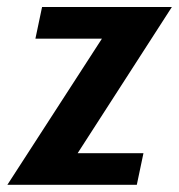

<svg xmlns="http://www.w3.org/2000/svg" viewBox="-50 -514 498 534"><path d="M-29.5 0 233.5 -406.5H48.5L67 -494.5H428L166 -88H349L330.5 0Z"/></svg>

Font: Cabin Condensed SemiBold
Style: Italic
Weight: 600
Width: 3
Italic angle: -10°
Designer: Pablo Impallari
Foundry: Pablo Impallari. http://www.impallari.com Igino Marini. http://www.ikern.com
Version: Version 3.001; ttfautohint (v1.8.3)